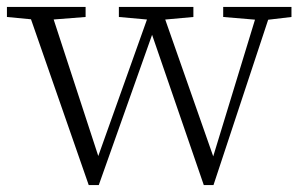

<svg xmlns="http://www.w3.org/2000/svg" viewBox="-24 -528 867 554"><path d="M232 6 53 -508H119L269 -49H249L255 -65L413 -508H440L601 -49H583L587 -63L723 -508H762L592 6H564L404 -459H427L421 -445L261 6ZM-4 -479V-508H223V-479L108 -470H90ZM319 -479V-508H534V-479L435 -470H419ZM620 -479V-508H817V-479L741 -470H727Z"/></svg>

Font: Noto Serif JP ExtraLight ExtraLight
Style: Regular
Weight: 250
Version: Version 2.003-H1;hotconv 1.1.1;makeotfexe 2.6.0